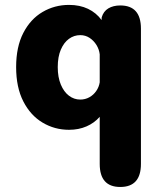

<svg xmlns="http://www.w3.org/2000/svg" viewBox="-20 -506 659 764"><path d="M458.6 238Q376.8 238 376.8 146.2V-41.2Q355.5 -16.7 324.3 -3.1Q293.2 10.5 254.6 10.5Q197.3 10.5 149.3 -18.2Q101.3 -46.8 72.8 -102.5Q44.2 -158.2 44.2 -239Q44.2 -319.8 72.8 -375Q101.3 -430.2 149.3 -458.3Q197.3 -486.5 254.6 -486.5Q297.3 -486.5 330.2 -470.9Q363 -455.2 384.2 -426.3L384.7 -437.1Q391.8 -461.1 411.2 -472.7Q430.7 -484.3 458.6 -484.3Q540.8 -484.3 540.8 -392.1V146.2Q540.8 238 458.6 238ZM299.4 -109.8Q319 -109.8 335.6 -119Q352.2 -128.2 363 -144Q373.9 -159.8 376.8 -178.5V-289.9Q374.5 -309.7 363.8 -327Q353.1 -344.3 336.5 -355.3Q319.8 -366.2 299.4 -366.2Q274.7 -366.2 254.4 -351.5Q234.2 -336.8 222 -308.4Q209.8 -280.1 209.8 -239Q209.8 -198.7 222 -169.5Q234.2 -140.4 254.4 -125.1Q274.7 -109.8 299.4 -109.8Z"/></svg>

Font: Sono ExtraLight
Style: Regular
Weight: 200
Designer: Tyler Finck
Foundry: Tyler Finck
Version: Version 2.112